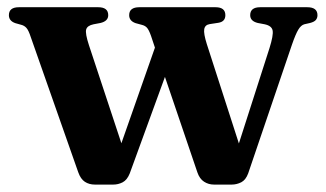

<svg xmlns="http://www.w3.org/2000/svg" viewBox="-20 -494 879 518"><path d="M285.5 4H236Q220.5 4 209 -3.5Q197.5 -11 191 -29.5L63 -394Q57 -412.5 51.2 -418.8Q45.5 -425 37.5 -427L21.5 -431.5Q4 -437.5 4 -453Q4 -474.5 31 -474.5H245Q272 -474.5 272 -453Q272 -437 251 -432L232.5 -428.5Q215.5 -425 212.5 -414.5Q209.5 -404 220 -372L307.5 -107.5L398 -365.5L387.5 -397Q381.5 -414 376.2 -419.5Q371 -425 362.5 -427L346 -431.5Q328.5 -437.5 328.5 -453Q328.5 -474.5 356 -474.5H561.5Q588 -474.5 588 -453Q588 -435.5 569 -432.5L546 -429Q533 -427 531 -415.2Q529 -403.5 538 -375L624.5 -107L707 -364Q718 -399 715.5 -411.8Q713 -424.5 694 -428.5L675.5 -432Q655 -437 655 -453Q655 -474.5 682 -474.5H809Q836.5 -474.5 836.5 -453Q836.5 -445.5 832.2 -440.2Q828 -435 816.5 -432L801 -428.5Q792 -426 784.8 -414Q777.5 -402 767.5 -373L649.5 -26Q643 -8.5 630.8 -2.2Q618.5 4 605 4H557.5Q542.5 4 530.5 -3.8Q518.5 -11.5 512.5 -29L425 -286.5L330 -26Q323 -8.5 311 -2.2Q299 4 285.5 4Z"/></svg>

Font: Fraunces 9pt SemiBold
Style: Regular
Weight: 600
Version: Version 1.000;[b76b70a41]